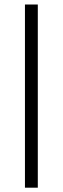

<svg xmlns="http://www.w3.org/2000/svg" viewBox="-20 -724 284 868"><path d="M150.9 124.5V-703.6H92.8V124.5Z"/></svg>

Font: Shabnam FD Light
Style: Regular
Weight: 300
Foundry: DejaVu fonts team - Redesigned by Saber Rastikerdar - Based on Vazir font
Version: Version 5.00;October 20, 2019;FontCreator 12.0.0.2547 64-bit